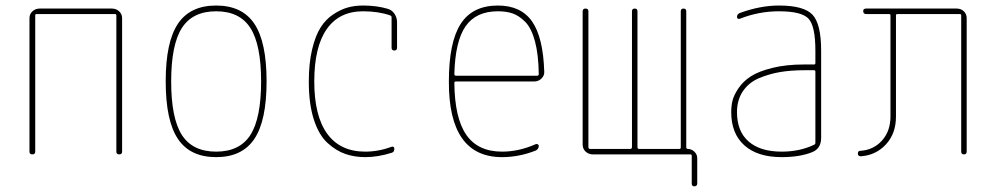

<svg xmlns="http://www.w3.org/2000/svg" viewBox="-20 -550 3540 684"><path d="M85 -9.8V-485.4Q85 -500 95.7 -509.8Q106.4 -519.5 121.1 -519.5H378.9Q393.6 -519.5 404.3 -509.8Q415 -500 415 -485.4V-9.8Q415 0 404.8 0Q394.5 0 394.5 -9.8V-495.1Q394.5 -500 389.6 -500H110.4Q105.5 -500 105.5 -495.1V-9.8Q105.5 0 95.2 0Q85 0 85 -9.8Z M872.1 -450.2Q834 -509.8 750 -509.8Q666 -509.8 627.9 -450.2Q589.8 -390.6 589.8 -259.8Q589.8 -128.9 627.9 -69.3Q666 -9.8 750 -9.8Q834 -9.8 872.1 -69.3Q910.2 -128.9 910.2 -259.8Q910.2 -390.6 872.1 -450.2ZM886.2 -55.2Q842.8 9.8 750 9.8Q657.2 9.8 613.8 -55.2Q570.3 -120.1 570.3 -260.3Q570.3 -400.4 613.8 -465.3Q657.2 -530.3 750 -530.3Q842.8 -530.3 886.2 -465.3Q929.7 -400.4 929.7 -260.3Q929.7 -120.1 886.2 -55.2Z M1281.2 9.8Q1243.2 9.8 1210.4 -1.5Q1177.7 -12.7 1147 -40.5Q1116.2 -68.4 1098.1 -124Q1080.1 -179.7 1080.1 -259.8Q1080.1 -324.2 1091.8 -373.5Q1103.5 -422.9 1122.1 -452.1Q1140.6 -481.4 1167.5 -499Q1194.3 -516.6 1219.2 -523.4Q1244.1 -530.3 1273.4 -530.3Q1322.3 -530.3 1361.3 -518.6Q1376 -514.6 1385.3 -501Q1394.5 -487.3 1394.5 -470.7V-379.9Q1394.5 -370.1 1384.8 -370.1Q1375 -370.1 1375 -379.9V-488.3Q1375 -493.2 1370.1 -495.1Q1328.1 -509.8 1273.4 -509.8Q1188.5 -509.8 1144 -446.3Q1099.6 -382.8 1099.6 -259.8Q1099.6 -136.7 1146 -73.2Q1192.4 -9.8 1281.2 -9.8Q1328.1 -9.8 1376 -27.3Q1379.9 -28.3 1382.3 -26.4Q1384.8 -24.4 1384.8 -19.5Q1384.8 -8.8 1376 -5.9Q1326.2 9.8 1281.2 9.8Z M1753.9 -509.8Q1675.8 -509.8 1638.7 -456.5Q1601.6 -403.3 1598.6 -286.1Q1598.6 -280.3 1604.5 -280.3H1893.6Q1898.4 -280.3 1899.4 -285.2Q1898.4 -356.4 1885.7 -403.3Q1873 -450.2 1851.1 -472.2Q1829.1 -494.1 1806.6 -502Q1784.2 -509.8 1753.9 -509.8ZM1768.6 9.8Q1578.1 9.8 1579.1 -259.8Q1579.1 -399.4 1621.1 -464.8Q1663.1 -530.3 1753.9 -530.3Q1835.9 -530.3 1875.5 -473.6Q1915 -417 1918.9 -294.9Q1919.9 -281.2 1909.2 -270.5Q1898.4 -259.8 1883.8 -259.8H1604.5Q1599.6 -259.8 1598.6 -255.9Q1599.6 -129.9 1641.1 -69.8Q1682.6 -9.8 1768.6 -9.8Q1828.1 -9.8 1887.7 -36.1Q1891.6 -38.1 1895.5 -36.1Q1899.4 -34.2 1899.4 -30.3Q1899.4 -19.5 1888.7 -13.7Q1829.1 9.8 1768.6 9.8Z M2091.8 0Q2077.1 0 2066.4 -9.8Q2055.7 -19.5 2055.7 -35.2V-509.8Q2055.7 -519.5 2065.9 -519.5Q2076.2 -519.5 2076.2 -509.8V-25.4Q2076.2 -20.5 2081.1 -19.5H2225.6Q2230.5 -19.5 2231.4 -25.4V-509.8Q2231.4 -519.5 2241.2 -519.5Q2251 -519.5 2251 -509.8V-25.4Q2251 -20.5 2255.9 -19.5H2400.4Q2405.3 -19.5 2405.3 -25.4V-509.8Q2405.3 -519.5 2415 -519.5Q2424.8 -519.5 2424.8 -509.8V-25.4Q2424.8 -20.5 2429.7 -19.5Q2443.4 -19.5 2453.6 -9.8Q2463.9 0 2463.9 13.7V103.5Q2463.9 113.3 2454.1 113.8Q2444.3 114.3 2444.3 103.5V4.9Q2444.3 0 2439.5 0Z M2884.8 -41V-294.9Q2884.8 -299.8 2879.9 -299.8H2844.7Q2798.8 -299.8 2760.3 -293.5Q2721.7 -287.1 2685.1 -272Q2648.4 -256.8 2627 -225.6Q2605.5 -194.3 2605.5 -150.4Q2605.5 -82 2647 -45.9Q2688.5 -9.8 2764.6 -9.8Q2829.1 -9.8 2879.9 -34.2Q2884.8 -36.1 2884.8 -41ZM2879.9 -320.3Q2884.8 -320.3 2884.8 -325.2V-370.1Q2884.8 -457 2860.4 -483.4Q2835.9 -509.8 2754.9 -509.8Q2683.6 -509.8 2616.2 -483.4Q2612.3 -481.4 2608.9 -483.4Q2605.5 -485.4 2605.5 -489.3Q2605.5 -500 2616.2 -503.9Q2688.5 -530.3 2754.9 -530.3Q2843.8 -530.3 2874.5 -497.6Q2905.3 -464.8 2905.3 -370.1V-58.6Q2905.3 -20.5 2873 -7.8Q2829.1 9.8 2764.6 9.8Q2678.7 9.8 2631.8 -32.2Q2585 -74.2 2585 -150.4Q2585 -172.9 2589.8 -192.4Q2594.7 -211.9 2611.3 -236.3Q2627.9 -260.7 2655.3 -278.3Q2682.6 -295.9 2731.4 -308.1Q2780.3 -320.3 2844.7 -320.3Z M3046.9 6.8Q3036.1 6.8 3036.1 -2.9Q3036.1 -12.7 3044.9 -12.7Q3091.8 -15.6 3122.1 -49.3Q3152.3 -83 3152.3 -134.8V-495.1Q3152.3 -500 3147.5 -500H3065.4Q3055.7 -500 3055.2 -509.8Q3054.7 -519.5 3065.4 -519.5H3388.7Q3403.3 -519.5 3413.6 -509.8Q3423.8 -500 3423.8 -485.4V-9.8Q3423.8 0 3414.1 0Q3404.3 0 3404.3 -9.8V-495.1Q3404.3 -500 3399.4 -500H3176.8Q3171.9 -500 3171.9 -495.1V-134.8Q3171.9 -74.2 3136.2 -35.6Q3100.6 2.9 3046.9 6.8Z"/></svg>

Font: Rounded Mgen+ 1mn thin
Style: Regular
Weight: 100
Designer: [Source Han Sans]
Ryoko NISHIZUKA  (kana & ideographs); Paul D. Hunt (Latin, Greek & Cyrillic); Wenlong ZHANG  (bopomofo
Version: Version 1.059.20150602